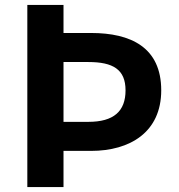

<svg xmlns="http://www.w3.org/2000/svg" viewBox="-20 -760 729 780"><path d="M91 0H238V-147H350C508 -147 635 -223 635 -393C635 -568 511 -626 350 -626H238V-740H91ZM339 -508C439 -508 490 -478 490 -393C490 -308 442 -265 339 -265H238V-508Z"/></svg>

Font: Kinto Sans
Style: Bold
Weight: 700
Designer: Authors: Ryoko NISHIZUKA  (kana & ideographs); Paul D. Hunt (Latin, Greek & Cyrillic); Wenlong ZHANG  (bopomofo); Sandol
Foundry: Adobe Systems Incorporated, ookami Inc.
Version: Version 0.001